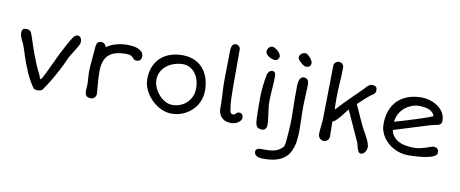

<svg xmlns="http://www.w3.org/2000/svg" viewBox="-82 -1128 4247 1773"><g transform="rotate(10 2041.5 -241.5)"><path d="M242.7 2.9Q197.3 -62.5 165.5 -136.2Q133.8 -210 110.4 -283.2Q103.5 -305.2 96.2 -327.9Q88.9 -350.6 80.6 -372.6Q75.2 -386.2 68.6 -399.4Q62 -412.6 55.9 -425.8Q49.8 -439 45.7 -452.9Q41.5 -466.8 41.5 -482.9Q41.5 -489.7 42.7 -497.1Q43.9 -504.4 48.1 -510.7Q52.2 -517.1 59.3 -521Q66.4 -524.9 78.1 -524.9Q93.3 -524.9 103 -522.2Q112.8 -519.5 119.6 -513.2Q126.5 -506.8 131.1 -496.3Q135.7 -485.8 141.1 -470.7Q154.8 -430.2 168.7 -387.9Q182.6 -345.7 198.5 -303Q214.4 -260.3 232.2 -217.5Q250 -174.8 272 -133.3Q273.9 -129.4 276.4 -122.3Q278.8 -115.2 281.5 -108.2Q284.2 -101.1 286.9 -95.7Q289.6 -90.3 292.5 -90.3Q296.4 -90.3 305.7 -106Q314.9 -121.6 327.1 -146Q339.4 -170.4 353.5 -200.2Q367.7 -230 381.1 -258.8Q394.5 -287.6 405.8 -311.8Q417 -335.9 423.8 -349.1Q429.2 -359.9 437.7 -376.2Q446.3 -392.6 456.5 -411.9Q466.8 -431.2 477.5 -450.9Q488.3 -470.7 498.5 -488Q508.8 -505.4 517.6 -518.3Q526.4 -531.2 532.2 -536.6Q539.1 -541.5 546.4 -544.7Q553.7 -547.9 560.1 -547.9Q577.6 -547.9 588.4 -533.2Q599.1 -518.6 599.1 -496.6Q599.1 -477.1 585.2 -452.6Q571.3 -428.2 552.7 -398.9Q539.6 -378.4 525.4 -355.2Q511.2 -332 502 -310.1Q493.2 -289.6 481 -263.9Q468.8 -238.3 454.1 -210.2Q439.5 -182.1 423.1 -152.8Q406.7 -123.5 390.4 -96.2Q374 -68.8 358.2 -44.4Q342.3 -20 328.6 -2Q321.8 7.3 307.1 11.5Q292.5 15.6 278.3 15.6Q267.1 15.6 256.1 11.2Q245.1 6.8 242.7 2.9Z M723.6 -63Q723.6 -75.7 725.1 -89.4Q726.6 -103 726.6 -115.7Q726.6 -145.5 723.6 -177.7Q721.2 -203.6 720.9 -231.9Q720.7 -260.3 722.7 -281.7L738.8 -474.6Q740.7 -498 750.7 -512Q760.7 -525.9 786.6 -525.9Q797.4 -525.9 805.4 -522.2Q813.5 -518.6 819.1 -512.7Q824.7 -506.8 828.1 -499.8Q831.5 -492.7 833 -485.8Q853 -501 877 -511.7Q900.9 -522.5 926.3 -529.3Q951.7 -536.1 977.5 -539.3Q1003.4 -542.5 1027.8 -542.5Q1048.3 -542.5 1074.7 -539.8Q1101.1 -537.1 1124.5 -528.3Q1147.9 -519.5 1164.1 -502.9Q1180.2 -486.3 1180.2 -458Q1180.2 -438 1167.7 -425.5Q1155.3 -413.1 1134.8 -413.1Q1119.1 -413.1 1110.4 -420.2Q1101.6 -427.2 1094.7 -436Q1091.8 -439.5 1087.9 -443.4Q1084 -447.3 1076.9 -450.7Q1069.8 -454.1 1058.6 -456.1Q1047.4 -458 1029.8 -458Q974.6 -458 934.1 -446.5Q893.6 -435.1 867.2 -410.6Q840.8 -386.2 828.1 -347.9Q815.4 -309.6 815.4 -255.9Q815.4 -235.8 815.9 -218Q816.4 -200.2 817.6 -182.6Q818.8 -165 820.3 -147Q821.8 -128.9 823.2 -108.4Q824.2 -92.8 826.2 -76.2Q828.1 -59.6 828.1 -43.9Q828.1 -39.6 825.7 -31.7Q823.2 -23.9 817.6 -16.4Q812 -8.8 803 -3.2Q793.9 2.4 780.8 2.4Q763.7 2.4 752.7 -1.5Q741.7 -5.4 735.1 -13.4Q728.5 -21.5 726.1 -33.9Q723.6 -46.4 723.6 -63Z M1262.2 -259.8Q1262.2 -335.4 1286.6 -388.2Q1311 -440.9 1350.8 -473.9Q1390.6 -506.8 1441.2 -521.7Q1491.7 -536.6 1544.4 -536.6Q1605.5 -536.6 1654.1 -516.6Q1702.6 -496.6 1736.3 -459Q1770 -421.4 1788.1 -367.9Q1806.2 -314.5 1806.2 -248Q1806.2 -209.5 1795.9 -175.3Q1785.6 -141.1 1767.6 -112.1Q1749.5 -83 1724.4 -60.1Q1699.2 -37.1 1669.4 -20.8Q1639.6 -4.4 1606.4 4.2Q1573.2 12.7 1539.1 12.7Q1502 12.7 1467 1.2Q1432.1 -10.3 1401.4 -30.3Q1370.6 -50.3 1345 -76.9Q1319.3 -103.5 1301 -133.8Q1282.7 -164.1 1272.5 -196.3Q1262.2 -228.5 1262.2 -259.8ZM1346.7 -272Q1346.7 -235.8 1362.3 -199.5Q1377.9 -163.1 1403.6 -133.8Q1429.2 -104.5 1462.2 -86.2Q1495.1 -67.9 1529.3 -67.9Q1566.4 -67.9 1601.3 -80.6Q1636.2 -93.3 1662.8 -117.7Q1689.5 -142.1 1705.6 -177.2Q1721.7 -212.4 1721.7 -257.3Q1721.7 -301.3 1709.7 -337.6Q1697.8 -374 1676.8 -400.4Q1655.8 -426.8 1626.5 -441.2Q1597.2 -455.6 1563 -455.6Q1524.9 -455.6 1486.3 -443.6Q1447.8 -431.6 1416.7 -408.4Q1385.7 -385.3 1366.2 -351.1Q1346.7 -316.9 1346.7 -272Z M1976.1 -86.4Q1973.6 -97.7 1973.6 -110.8Q1973.6 -124 1973.6 -136.7Q1973.6 -169.4 1972.2 -201.4Q1970.7 -233.4 1969 -265.1Q1967.3 -296.9 1966.1 -329.1Q1964.8 -361.3 1965.8 -394.5L1969.7 -649.4Q1969.7 -681.6 1979.5 -701.7Q1989.3 -721.7 2014.6 -721.7Q2023.9 -721.7 2031.5 -717.8Q2039.1 -713.9 2044.4 -707.8Q2049.8 -701.7 2052.7 -694.3Q2055.7 -687 2055.7 -680.2V-321.8Q2055.7 -268.6 2057.9 -215.1Q2060.1 -161.6 2069.8 -106.9Q2071.3 -98.1 2074.5 -92.5Q2077.6 -86.9 2081.8 -83.7Q2085.9 -80.6 2090.8 -79.6Q2095.7 -78.6 2100.1 -78.6Q2107.4 -78.6 2112.3 -81.8Q2117.2 -85 2119.6 -87.9Q2122.6 -91.3 2125.7 -94.5Q2128.9 -97.7 2132.8 -100.3Q2136.7 -103 2142.3 -104.5Q2147.9 -106 2155.8 -106Q2164.6 -106 2170.9 -102.3Q2177.2 -98.6 2181.6 -92.8Q2186 -86.9 2188.2 -79.6Q2190.4 -72.3 2190.4 -64.9Q2190.4 -49.8 2181.4 -37.4Q2172.4 -24.9 2158.7 -16.1Q2145 -7.3 2128.9 -2.4Q2112.8 2.4 2098.6 2.4Q2047.9 3.4 2016.8 -19.3Q1985.8 -42 1976.1 -86.4Z M2393.6 -640.6Q2385.3 -640.6 2369.9 -644.8Q2354.5 -648.9 2339.6 -657.2Q2324.7 -665.5 2313.7 -678.2Q2302.7 -690.9 2302.7 -708Q2302.7 -716.3 2306.2 -725.1Q2309.6 -733.9 2315.7 -741.2Q2321.8 -748.5 2330.6 -753.2Q2339.4 -757.8 2350.1 -757.8Q2359.4 -757.8 2373.3 -750.5Q2387.2 -743.2 2399.9 -731.7Q2412.6 -720.2 2421.9 -706.3Q2431.2 -692.4 2431.2 -679.2Q2431.2 -675.8 2429 -669.4Q2426.8 -663.1 2422.1 -656.7Q2417.5 -650.4 2410.4 -645.5Q2403.3 -640.6 2393.6 -640.6ZM2325.7 -34.7Q2324.7 -38.6 2323.5 -49.8Q2322.3 -61 2321 -86.9Q2319.8 -112.8 2319.1 -157Q2318.4 -201.2 2318.4 -271Q2318.4 -325.7 2325 -383.1Q2331.5 -440.4 2341.3 -491.7Q2341.8 -496.1 2345 -503.7Q2348.1 -511.2 2353.8 -518.8Q2359.4 -526.4 2367.2 -532Q2375 -537.6 2385.3 -537.6Q2396 -537.6 2402.8 -533.9Q2409.7 -530.3 2413.3 -523.7Q2417 -517.1 2418.5 -508.5Q2419.9 -500 2419.9 -490.7Q2419.9 -464.8 2418 -433.8Q2416 -402.8 2413.8 -370.8Q2411.6 -338.9 2409.9 -308.1Q2408.2 -277.3 2408.2 -252.4Q2408.2 -230.5 2411.4 -202.6Q2414.6 -174.8 2418.7 -145.5Q2422.9 -116.2 2426 -88.1Q2429.2 -60.1 2429.2 -37.1Q2429.2 -13.2 2417 -0.2Q2404.8 12.7 2389.6 12.7Q2360.4 12.7 2345.7 2.2Q2331.1 -8.3 2325.7 -34.7Z M2684.1 -630.4Q2673.8 -630.4 2660.2 -639.2Q2646.5 -647.9 2634 -659.4Q2621.6 -670.9 2613 -682.4Q2604.5 -693.8 2604.5 -699.2Q2604.5 -709 2608.2 -718.5Q2611.8 -728 2619.1 -735.4Q2626.5 -742.7 2637 -747.1Q2647.5 -751.5 2661.6 -751.5Q2670.4 -751.5 2682.4 -742.4Q2694.3 -733.4 2705.1 -720.9Q2715.8 -708.5 2723.4 -695.3Q2731 -682.1 2731 -673.3Q2731 -660.6 2727.5 -652.3Q2724.1 -644 2718 -639.2Q2711.9 -634.3 2703.4 -632.3Q2694.8 -630.4 2684.1 -630.4ZM2627.4 57.1Q2627.9 48.3 2629.6 29.8Q2631.3 11.2 2633.3 -15.6Q2635.3 -42.5 2636.7 -77.1Q2638.2 -111.8 2638.2 -152.3Q2638.2 -205.6 2636.5 -247.3Q2634.8 -289.1 2634.8 -318.8Q2634.8 -337.9 2635 -353.5Q2635.3 -369.1 2635.3 -383.3Q2635.3 -397.5 2635.5 -411.1Q2635.7 -424.8 2635.7 -440.4Q2635.7 -454.1 2637.7 -469.7Q2639.6 -485.4 2644.8 -498.5Q2649.9 -511.7 2659.4 -520.5Q2668.9 -529.3 2684.6 -529.3Q2697.3 -529.3 2706.1 -524.9Q2714.8 -520.5 2720.5 -513.4Q2726.1 -506.3 2728.8 -497.6Q2731.4 -488.8 2731.9 -480Q2732.4 -472.7 2731.9 -455.3Q2731.4 -438 2730.5 -414.8Q2729.5 -391.6 2728.3 -365.2Q2727.1 -338.9 2726.1 -314.2Q2725.1 -289.6 2724.6 -268.8Q2724.1 -248 2724.6 -236.3Q2724.6 -189.5 2726.6 -142.1Q2728.5 -94.7 2728.5 -48.8Q2728.5 -2.9 2724.6 39.1Q2720.7 81.1 2710 116.9Q2699.2 152.8 2679.7 182.1Q2660.2 211.4 2629.4 232.2Q2598.6 252.9 2554.4 264.2Q2510.3 275.4 2450.2 275.4Q2440.4 275.4 2425.5 274.7Q2410.6 273.9 2396.5 269.5Q2382.3 265.1 2371.6 255.4Q2360.8 245.6 2359.4 228Q2357.9 213.4 2364.5 205.6Q2371.1 197.8 2381.8 194.1Q2392.6 190.4 2405.8 190.2Q2418.9 189.9 2431.2 190.9Q2457 190.9 2481.9 189.7Q2506.8 188.5 2529.8 182.9Q2552.7 177.2 2573.5 165.8Q2594.2 154.3 2611.8 133.8Q2615.7 129.4 2618.4 119.9Q2621.1 110.4 2623 98.9Q2625 87.4 2626 75.9Q2627 64.5 2627.4 57.1Z M2912.6 -33.2Q2912.6 -51.8 2914.6 -73.5Q2916.5 -95.2 2918.7 -116.9Q2920.9 -138.7 2922.9 -158.9Q2924.8 -179.2 2924.8 -195.3L2932.6 -682.6Q2932.6 -693.4 2937 -701.7Q2941.4 -710 2948.2 -715.6Q2955.1 -721.2 2963.4 -724.1Q2971.7 -727.1 2980.5 -727.1Q2986.8 -727.1 2994.6 -724.4Q3002.4 -721.7 3009.3 -716.1Q3016.1 -710.4 3020.5 -701.7Q3024.9 -692.9 3024.9 -680.7Q3024.9 -644 3023.2 -608.4Q3021.5 -572.8 3019.3 -537.8Q3017.1 -502.9 3015.4 -468.8Q3013.7 -434.6 3013.7 -400.9Q3013.7 -372.6 3013.9 -344.5Q3014.2 -316.4 3016.1 -285.2Q3048.3 -320.8 3077.6 -351.1Q3106.9 -381.3 3135.3 -409.4Q3163.6 -437.5 3191.2 -464.4Q3218.8 -491.2 3247.1 -519.5Q3253.9 -526.4 3261.2 -535.2Q3268.6 -543.9 3276.9 -551.5Q3285.2 -559.1 3294.2 -564.5Q3303.2 -569.8 3314 -569.8Q3329.1 -569.8 3338.9 -567.4Q3348.6 -564.9 3354.2 -559.3Q3359.9 -553.7 3362.1 -545.4Q3364.3 -537.1 3364.3 -525.4Q3364.3 -515.1 3361.3 -508.3Q3358.4 -501.5 3353.8 -496.3Q3349.1 -491.2 3342.5 -487.1Q3335.9 -482.9 3328.6 -478Q3323.2 -474.1 3314.9 -467.5Q3306.6 -460.9 3297.1 -452.9Q3287.6 -444.8 3277.3 -435.5Q3267.1 -426.3 3257.3 -417.5Q3233.9 -396.5 3208 -371.6L3287.6 -196.8Q3297.9 -174.8 3306.9 -158.2Q3315.9 -141.6 3325.2 -125.2Q3334.5 -108.9 3344.2 -90.6Q3354 -72.3 3365.2 -46.4Q3368.7 -36.6 3371.1 -27.8Q3373.5 -20 3375.2 -12.5Q3377 -4.9 3377 0Q3377 12.7 3373 25.6Q3369.1 38.6 3362.1 49.1Q3355 59.6 3345.5 66.2Q3335.9 72.8 3324.7 72.8Q3310.5 72.8 3302.5 61.5Q3294.4 50.3 3289.3 34.9Q3284.2 19.5 3280.8 2.9Q3277.3 -13.7 3272.5 -24.4L3143.1 -309.6L3111.3 -269.5Q3100.1 -255.4 3088.6 -240.5Q3077.1 -225.6 3064.9 -212.2Q3052.7 -198.7 3040 -188.2Q3027.3 -177.7 3013.7 -173.3L3016.1 -34.7Q3016.1 -25.9 3013.2 -16.8Q3010.3 -7.8 3003.9 -0.2Q2997.6 7.3 2988.3 12.2Q2979 17.1 2966.3 17.1Q2952.1 17.1 2942.1 11.2Q2932.1 5.4 2925.5 -2.7Q2918.9 -10.7 2915.8 -19.3Q2912.6 -27.8 2912.6 -33.2Z M3482.9 -231.9Q3482.9 -301.3 3502.9 -357.4Q3522.9 -413.6 3562 -453.1Q3601.1 -492.7 3658 -514.2Q3714.8 -535.6 3789.1 -535.6Q3814.5 -535.6 3841.1 -530.3Q3867.7 -524.9 3892.6 -514.6Q3917.5 -504.4 3939.7 -489.3Q3961.9 -474.1 3978.5 -454.3Q3995.1 -434.6 4004.6 -410.4Q4014.2 -386.2 4014.2 -357.9Q4014.2 -335.9 4004.4 -326.2Q3994.6 -316.4 3978.5 -312.5Q3964.4 -308.6 3945.6 -305.4Q3926.8 -302.2 3903.3 -294.9L3576.7 -193.4Q3583 -163.6 3597.4 -142.6Q3611.8 -121.6 3631.1 -107.4Q3650.4 -93.3 3673.1 -85Q3695.8 -76.7 3718.8 -72.5Q3741.7 -68.4 3763.4 -67.1Q3785.2 -65.9 3802.7 -65.9Q3830.6 -65.9 3857.9 -72.3Q3885.3 -78.6 3908.2 -86.4Q3931.2 -94.2 3948.5 -100.6Q3965.8 -106.9 3973.6 -106.9Q3999.5 -106.9 4011.5 -95.2Q4023.4 -83.5 4023.4 -58.6Q4023.4 -42.5 4007.1 -30.8Q3990.7 -19 3964.8 -11.2Q3939 -3.4 3907.5 1.2Q3876 5.9 3845.9 8.1Q3815.9 10.3 3791 11Q3766.1 11.7 3753.4 11.7Q3719.7 11.7 3686.3 3.2Q3652.8 -5.4 3622.8 -21Q3592.8 -36.6 3567.1 -58.8Q3541.5 -81.1 3522.7 -108.2Q3503.9 -135.3 3493.4 -166.5Q3482.9 -197.8 3482.9 -231.9ZM3574.2 -270Q3597.2 -276.9 3627 -285.6Q3656.7 -294.4 3689.7 -304.4Q3722.7 -314.5 3756.6 -325.2Q3790.5 -335.9 3822 -346.4Q3853.5 -356.9 3880.1 -366.5Q3906.7 -376 3924.8 -384.3Q3919.4 -402.8 3906.7 -416.3Q3894 -429.7 3874.8 -438.2Q3855.5 -446.8 3830.1 -450.9Q3804.7 -455.1 3774.4 -455.1Q3760.7 -455.1 3741.9 -451.2Q3723.1 -447.3 3702.4 -438.7Q3681.6 -430.2 3660.4 -416Q3639.2 -401.9 3621.6 -381.3Q3604 -360.8 3591.3 -333.3Q3578.6 -305.7 3574.2 -270Z"/></g></svg>

Font: Short Stack
Style: Regular
Weight: 400
Designer: James Grieshaber
Foundry: James Grieshaber
Version: Version 1.002